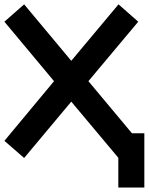

<svg xmlns="http://www.w3.org/2000/svg" viewBox="-25 -720 678 875"><path d="M85 0 -4.9 -78.1 221.2 -350.1 -4.9 -621.1 85 -700.2 299.8 -442.9 515.1 -700.2 605 -621.1 377.9 -350.1 576.2 -112.8H632.8V134.8H514.2V-1L299.8 -256.8Z"/></svg>

Font: Cakra Normal
Style: Regular
Weight: 400
Designer: Lucia Kollert, Vojtech Kollert
Foundry: OoM Type
Version: Version 1.000;Glyphs 3.1.1 (3148)